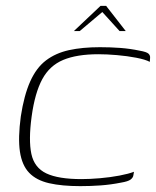

<svg xmlns="http://www.w3.org/2000/svg" viewBox="-20 -627 532 655"><path d="M51 -230Q62 -302 83 -349Q104 -396 137 -421Q170 -446 215.5 -456Q261 -466 321 -466Q357 -466 390.5 -463.5Q424 -461 457 -454Q480 -450 486.5 -444Q493 -438 492 -429L491 -416Q476 -424 445 -430Q414 -436 379 -439Q344 -442 316 -442Q242 -442 195.5 -422.5Q149 -403 124 -356.5Q99 -310 88 -230Q77 -149 87 -102Q97 -55 138 -35.5Q179 -16 258 -16Q286 -16 321 -19Q356 -22 387.5 -28Q419 -34 437 -41L435 -29Q434 -21 425.5 -14.5Q417 -8 393 -4Q358 3 323.5 5.5Q289 8 254 8Q191 8 147.5 -2Q104 -12 79.5 -37.5Q55 -63 48 -109.5Q41 -156 51 -230ZM232 -521 323 -607H342L409 -521H388L329 -586L252 -521Z"/></svg>

Font: Genos ExtraLight
Style: Italic
Weight: 250
Italic angle: -8°
Designer: Robert E. Leuschke
Foundry: Robert E. Leuschke
Version: Version 1.010